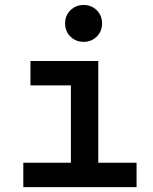

<svg xmlns="http://www.w3.org/2000/svg" viewBox="-20 -768 626 788"><path d="M271 0V-488.3H383.3V0ZM75.7 0V-100.1H280.8V0ZM373.5 0V-100.1H540.5V0ZM105 -417.5V-517.6H383.3V-417.5ZM323.2 -596.2Q291 -596.2 269 -617.9Q247.1 -639.6 247.1 -671.9Q247.1 -704.1 269 -725.8Q291 -747.6 323.2 -747.6Q355.5 -747.6 377.2 -725.8Q398.9 -704.1 398.9 -671.9Q398.9 -639.6 377.2 -617.9Q355.5 -596.2 323.2 -596.2Z"/></svg>

Font: Cascadia Code Medium
Style: Regular
Weight: 500
Monospace: yes
Designer: Aaron Bell
Foundry: Saja Typeworks
Version: Version 2407.024